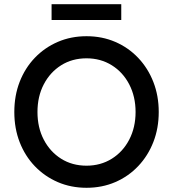

<svg xmlns="http://www.w3.org/2000/svg" viewBox="-20 -882 822 912"><path d="M391 10Q317 10 254.5 -17Q192 -44 145.5 -92.5Q99 -141 73.5 -206.5Q48 -272 48 -350Q48 -428 73.5 -493.5Q99 -559 145.5 -607.5Q192 -656 254.5 -683Q317 -710 391 -710Q465 -710 527.5 -683Q590 -656 636.5 -607Q683 -558 708.5 -492.5Q734 -427 734 -350Q734 -273 708.5 -207.5Q683 -142 636.5 -93Q590 -44 527.5 -17Q465 10 391 10ZM391 -95Q458 -95 511 -128Q564 -161 594 -219Q624 -277 624 -350Q624 -423 594 -481Q564 -539 511 -572Q458 -605 391 -605Q323 -605 270.5 -572Q218 -539 188 -481.5Q158 -424 158 -350Q158 -276 188 -218.5Q218 -161 270.5 -128Q323 -95 391 -95ZM225 -787V-862H556V-787Z"/></svg>

Font: Lexend
Style: Regular
Weight: 400
Designer: Bonnie Shaver-Troup, Thomas Jockin
Foundry: Lexend
Version: Version 1.007; ttfautohint (v1.8.3)